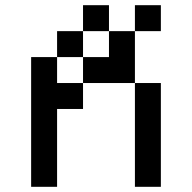

<svg xmlns="http://www.w3.org/2000/svg" viewBox="-20 -720 740 740"><path d="M200 -500H100V0H200V-300H300V-400H200ZM200 -500H300V-600H200ZM300 -400H500V-600H400V-500H300ZM300 -600H400V-700H300ZM500 0H600V-400H500ZM500 -600H600V-700H500Z"/></svg>

Font: FT88
Style: Regular
Weight: 400
Designer: Ange Degheest & Mandy Elbé
Foundry: Velvetyne Type Foundry
Version: Version 1.000;FEAKit 1.0